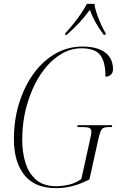

<svg xmlns="http://www.w3.org/2000/svg" viewBox="-20 -964 609 994"><path d="M270 10Q160 10 106 -58Q52 -126 52 -244Q52 -343 79 -430Q106 -517 154 -583Q202 -649 266.5 -686Q331 -723 407 -723Q483 -723 524 -692.5Q565 -662 565 -605Q565 -588 554 -577.5Q543 -567 526 -567Q526 -645 498.5 -679.5Q471 -714 402 -714Q340 -714 284.5 -676.5Q229 -639 186.5 -573Q144 -507 119.5 -421Q95 -335 95 -239Q95 -175 112 -120.5Q129 -66 167.5 -33Q206 0 271 0Q305 0 339 -8.5Q373 -17 401 -37L445 -236Q448 -250 450.5 -261Q453 -272 453 -282Q453 -295 444.5 -300.5Q436 -306 410 -306H380L382 -316H561L559 -306H541Q525 -306 515.5 -301.5Q506 -297 500 -282Q494 -267 487 -234L443 -35Q400 -13 358.5 -1.5Q317 10 270 10ZM318 -792Q336 -811 358 -838Q380 -865 399 -893Q418 -921 430 -944H469Q471 -922 481 -893.5Q491 -865 503 -838Q515 -811 527 -792L526 -784H517Q490 -820 474 -849Q458 -878 445 -913Q418 -876 391.5 -847.5Q365 -819 326 -784H317Z"/></svg>

Font: Noto Serif Display Condensed ExtraLight
Style: Italic
Weight: 200
Width: 3
Italic angle: -12°
Designer: Monotype Design Team
Foundry: Monotype Imaging Inc.
Version: Version 2.009